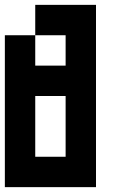

<svg xmlns="http://www.w3.org/2000/svg" viewBox="-20 -645 540 790"><path d="M375 -625V125H0V-500H125V-375H250V-500H125V-625ZM125 -250V0H250V-250Z"/></svg>

Font: Bytesized
Style: Regular
Weight: 400
Monospace: yes
Designer: baltdev
Version: Version 1.000